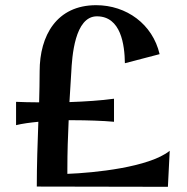

<svg xmlns="http://www.w3.org/2000/svg" viewBox="-20 -720 722 741"><path d="M420 -339C370 -332 307 -328 248 -326L255 -440C258 -501 268 -657 354 -657C447 -657 461 -547 462 -476L596 -511C569 -627 468 -700 351 -700C199 -700 133 -583 133 -445C133 -405 132 -365 131 -325C101 -325 63 -326 42 -327V-237C66 -243 97 -247 128 -250C125 -167 122 -83 122 0L628 1L635 -138C555 -74 344 -53 240 -49V-69C240 -131 242 -194 245 -256H268C309 -256 380 -254 420 -250Z"/></svg>

Font: Original Surfer
Style: Regular
Weight: 400
Designer: Astigmatic (AOETI)
Foundry: Astigmatic (AOETI)
Version: Version 1.001